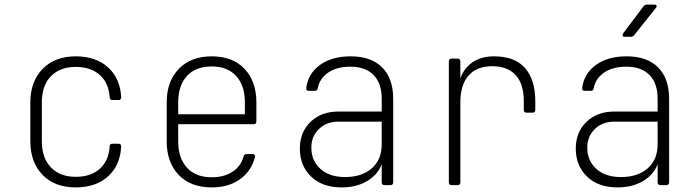

<svg xmlns="http://www.w3.org/2000/svg" viewBox="-20 -805 3040 835"><path d="M309 10Q218 10 165 -44.5Q112 -99 112 -190V-360Q112 -451 165.5 -505.5Q219 -560 309 -560Q397 -560 450 -512Q503 -464 507 -382Q507 -370 495 -370H469Q457 -370 457 -382Q453 -444 414 -479Q375 -514 309 -514Q241 -514 201.5 -473.5Q162 -433 162 -360V-190Q162 -118 201.5 -77Q241 -36 309 -36Q375 -36 414 -71Q453 -106 457 -168Q457 -180 469 -180H495Q507 -180 507 -168Q503 -86 450 -38Q397 10 309 10Z M901 10Q809 10 757 -44.5Q705 -99 705 -190V-360Q705 -451 757.5 -505.5Q810 -560 901 -560Q992 -560 1043.5 -505.5Q1095 -451 1095 -360V-277Q1095 -265 1083 -265H755V-190Q755 -118 793 -76Q831 -34 901 -34Q954 -34 991 -58Q1028 -82 1039 -124Q1042 -135 1052 -135H1078Q1091 -135 1089 -123Q1074 -62 1024.5 -26Q975 10 901 10ZM755 -308H1045V-360Q1045 -432 1007.5 -474Q970 -516 901 -516Q831 -516 793 -474.5Q755 -433 755 -360Z M1466 10Q1381 10 1332.5 -37.5Q1284 -85 1284 -159Q1284 -230 1330.5 -275Q1377 -320 1453 -320H1640V-375Q1640 -443 1604.5 -479Q1569 -515 1504 -515Q1445 -515 1407.5 -489.5Q1370 -464 1362 -421Q1360 -410 1350 -410H1324Q1310 -410 1312 -423Q1320 -485 1371.5 -522.5Q1423 -560 1505 -560Q1594 -560 1642 -512Q1690 -464 1690 -375V-12Q1690 0 1678 0H1652Q1640 0 1640 -12V-91Q1623 -45 1576.5 -17.5Q1530 10 1466 10ZM1480 -35Q1554 -35 1597 -73Q1640 -111 1640 -177V-276H1452Q1400 -276 1367 -244Q1334 -212 1334 -163Q1334 -106 1373.5 -70.5Q1413 -35 1480 -35Z M1944 0Q1932 0 1932 -12V-538Q1932 -550 1944 -550H1970Q1982 -550 1982 -538V-464Q1998 -509 2035.5 -534.5Q2073 -560 2128 -560Q2219 -560 2263.5 -509Q2308 -458 2308 -365V-327Q2308 -315 2296 -315H2270Q2258 -315 2258 -327V-365Q2258 -439 2223 -478Q2188 -517 2120 -517Q2053 -517 2017.5 -476Q1982 -435 1982 -360V-12Q1982 0 1970 0Z M2666 10Q2581 10 2532.5 -37.5Q2484 -85 2484 -159Q2484 -230 2530.5 -275Q2577 -320 2653 -320H2840V-375Q2840 -443 2804.5 -479Q2769 -515 2704 -515Q2645 -515 2607.5 -489.5Q2570 -464 2562 -421Q2560 -410 2550 -410H2524Q2510 -410 2512 -423Q2520 -485 2571.5 -522.5Q2623 -560 2705 -560Q2794 -560 2842 -512Q2890 -464 2890 -375V-12Q2890 0 2878 0H2852Q2840 0 2840 -12V-91Q2823 -45 2776.5 -17.5Q2730 10 2666 10ZM2680 -35Q2754 -35 2797 -73Q2840 -111 2840 -177V-276H2652Q2600 -276 2567 -244Q2534 -212 2534 -163Q2534 -106 2573.5 -70.5Q2613 -35 2680 -35ZM2697 -645Q2690 -645 2688 -649.5Q2686 -654 2690 -660L2779 -778Q2785 -785 2794 -785H2825Q2833 -785 2835 -780.5Q2837 -776 2832 -770L2738 -652Q2732 -645 2723 -645Z"/></svg>

Font: Pitagon Sans Mono Thin
Style: Regular
Weight: 100
Monospace: yes
Designer: Travis Tran
Foundry: Pitagon
Version: Version 1.001; ttfautohint (v1.8.4.7-5d5b);gftools[0.9.26]